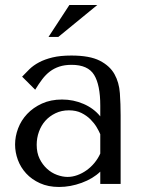

<svg xmlns="http://www.w3.org/2000/svg" viewBox="-20 -732 580 764"><path d="M264 -511Q337 -511 377 -490.5Q417 -470 435.5 -437Q454 -404 457 -361Q460 -318 460 -273V0H379V-49Q350 -21 305 -4.5Q260 12 215 12Q172 12 139 -3Q106 -18 84 -42Q62 -66 51 -96Q40 -126 40 -157Q40 -189 52 -221Q64 -253 88 -278.5Q112 -304 147 -320Q182 -336 227 -336Q272 -336 312.5 -318.5Q353 -301 379 -269V-312Q379 -394 354.5 -434Q330 -474 265 -474Q237 -474 216 -467Q195 -460 178.5 -447.5Q162 -435 148 -416.5Q134 -398 120 -375L68 -427Q82 -442 97.5 -457Q113 -472 135.5 -484Q158 -496 189 -503.5Q220 -511 264 -511ZM379 -198Q374 -210 364.5 -226Q355 -242 340 -257Q325 -272 304 -282.5Q283 -293 254 -293Q225 -293 201 -281.5Q177 -270 160.5 -251.5Q144 -233 135 -208Q126 -183 126 -156Q126 -124 137.5 -100.5Q149 -77 167 -60.5Q185 -44 207 -36Q229 -28 249 -28Q268 -28 287.5 -35Q307 -42 324.5 -54.5Q342 -67 356 -84Q370 -101 379 -121ZM256 -712H367L212 -585H173Z"/></svg>

Font: Tenor Sans
Style: Regular
Weight: 400
Designer: Denis Masharov
Foundry: Denis Masharov
Version: Version 1.1